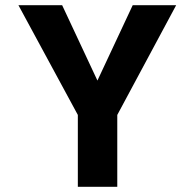

<svg xmlns="http://www.w3.org/2000/svg" viewBox="-20 -720 750 740"><path d="M280 0V-277L51 -700H219.5L355.5 -409.5L491.5 -700H659L432 -277V0Z"/></svg>

Font: League Mono
Style: Bold
Weight: 700
Width: 6
Designer: Tyler Finck
Foundry: The League of Moveable Type / Tyler Finck
Version: Version 2.300;RELEASE